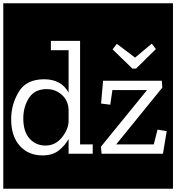

<svg xmlns="http://www.w3.org/2000/svg" viewBox="-32 -937 1074 1170"><path d="M-12 213V-917H1022V213ZM386 0H533V-57H456V-688H278V-631H386V-373Q341 -454 237 -454Q128 -454 82 -377Q36 -300 36 -211Q36 -107 88.5 -48.5Q141 10 227 10Q288 10 326 -20Q364 -50 386 -90ZM797 -519 918 -638 893 -671 791 -586 680 -670 654 -636 775 -519ZM587 0H961L984 -138L928 -147L905 -57H676L957 -403L954 -445H596L584 -306L640 -299L653 -388H864L583 -43ZM386 -268V-197Q384 -147 344.5 -98.5Q305 -50 245 -50Q187 -50 148.5 -92Q110 -134 110 -216Q110 -286 144.5 -340Q179 -394 253 -394Q306 -394 345 -359Q384 -324 386 -268Z"/></svg>

Font: Zilla Slab Highlight
Style: Regular
Weight: 400
Designer: Typotheque Type Foundry
Foundry: Typotheque type foundry
Version: Version 1.1; 2017; ttfautohint (v1.6)